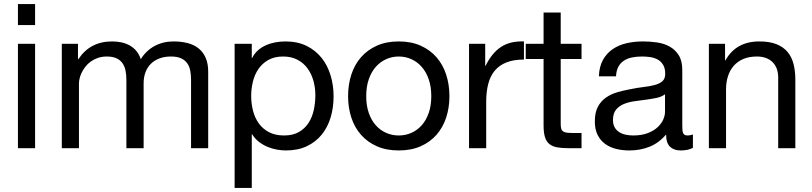

<svg xmlns="http://www.w3.org/2000/svg" viewBox="-20 -734 4023 951"><path d="M153.8 -517.1V0H68.8V-517.1ZM68.8 -609.9V-713.9H153.8V-609.9Z M366.2 -517.1V-440.9H368.2Q426.3 -528.8 535.2 -528.8Q559.1 -528.8 581.3 -524.2Q603.5 -519.5 622.3 -509Q641.1 -498.5 655.3 -481.7Q669.4 -464.8 677.2 -440.9Q703.6 -483.4 745.6 -506.1Q787.6 -528.8 839.4 -528.8Q877.9 -528.8 909.7 -520.5Q941.4 -512.2 963.9 -494.1Q986.3 -476.1 998.8 -447.5Q1011.2 -418.9 1011.2 -378.9V0H926.3V-338.9Q926.3 -362.8 922.4 -383.8Q918.5 -404.8 907.5 -420.4Q896.5 -436 877 -445.1Q857.4 -454.1 826.2 -454.1Q794.9 -454.1 769.8 -444.6Q744.6 -435.1 727.3 -418Q710 -400.9 700.7 -376.5Q691.4 -352.1 691.4 -321.8V0H606V-338.9Q606 -363.8 601.6 -385Q597.2 -406.2 586.2 -421.6Q575.2 -437 556.4 -445.6Q537.6 -454.1 509.3 -454.1Q484.4 -454.1 464.4 -447Q444.3 -439.9 429 -428.7Q413.6 -417.5 402.6 -403.1Q391.6 -388.7 384.5 -374Q377.4 -359.4 374.3 -345.5Q371.1 -331.5 371.1 -321.8V0H286.1V-517.1Z M1542 -263.2Q1542 -299.3 1532.5 -333.7Q1522.9 -368.2 1503.4 -395Q1483.9 -421.9 1453.6 -438Q1423.3 -454.1 1382.3 -454.1Q1339.4 -454.1 1309.1 -437Q1278.8 -419.9 1260 -392.3Q1241.2 -364.7 1232.7 -329.8Q1224.1 -294.9 1224.1 -258.8Q1224.1 -221.2 1233.2 -185.8Q1242.2 -150.4 1261.7 -123Q1281.2 -95.7 1312.3 -79.3Q1343.3 -63 1387.2 -63Q1430.7 -63 1460.4 -80.1Q1490.2 -97.2 1508.3 -125.2Q1526.4 -153.3 1534.2 -189.2Q1542 -225.1 1542 -263.2ZM1227.1 -517.1V-446.8H1229Q1239.7 -468.3 1256.6 -483.6Q1273.4 -499 1295.2 -509Q1316.9 -519 1342 -523.9Q1367.2 -528.8 1394 -528.8Q1453.6 -528.8 1498.3 -506.8Q1543 -484.9 1572.8 -447.5Q1602.5 -410.2 1617.4 -360.8Q1632.3 -311.5 1632.3 -256.8Q1632.3 -201.2 1617.7 -152.3Q1603 -103.5 1573.5 -67.1Q1543.9 -30.8 1499.8 -9.8Q1455.6 11.2 1396 11.2Q1376.5 11.2 1353.3 7.3Q1330.1 3.4 1307.1 -5.9Q1284.2 -15.1 1263.7 -30.5Q1243.2 -45.9 1229 -68.8H1227.1V196.8H1142.1V-517.1Z M1704.1 -257.8Q1704.1 -314.9 1720.2 -364.5Q1736.3 -414.1 1768.1 -450.4Q1799.8 -486.8 1846.7 -507.8Q1893.6 -528.8 1955.1 -528.8Q2016.6 -528.8 2063.5 -507.8Q2110.4 -486.8 2142.1 -450.4Q2173.8 -414.1 2189.9 -364.5Q2206.1 -314.9 2206.1 -257.8Q2206.1 -200.7 2189.9 -151.6Q2173.8 -102.5 2142.1 -66.4Q2110.4 -30.3 2063.5 -9.5Q2016.6 11.2 1955.1 11.2Q1893.6 11.2 1846.7 -9.5Q1799.8 -30.3 1768.1 -66.4Q1736.3 -102.5 1720.2 -151.6Q1704.1 -200.7 1704.1 -257.8ZM1793.9 -257.8Q1793.9 -210.9 1806.6 -174.6Q1819.3 -138.2 1841.3 -113.5Q1863.3 -88.9 1892.6 -75.9Q1921.9 -63 1955.1 -63Q1988.3 -63 2017.6 -75.9Q2046.9 -88.9 2068.8 -113.5Q2090.8 -138.2 2103.5 -174.6Q2116.2 -210.9 2116.2 -257.8Q2116.2 -304.7 2103.5 -341.3Q2090.8 -377.9 2068.8 -402.8Q2046.9 -427.7 2017.6 -440.9Q1988.3 -454.1 1955.1 -454.1Q1921.9 -454.1 1892.6 -440.9Q1863.3 -427.7 1841.3 -402.8Q1819.3 -377.9 1806.6 -341.3Q1793.9 -304.7 1793.9 -257.8Z M2383.3 -517.1V-408.2H2385.3Q2416 -471.2 2461.2 -501.2Q2506.3 -531.2 2575.2 -528.8V-439Q2523.9 -439 2488.3 -424.8Q2452.6 -410.6 2430.4 -383.8Q2408.2 -356.9 2398.2 -318.1Q2388.2 -279.3 2388.2 -230V0H2303.2V-517.1Z M2860.4 -517.1V-441.9H2757.3V-121.1Q2757.3 -106 2759.8 -96.9Q2762.2 -87.9 2769.3 -83Q2776.4 -78.1 2788.8 -76.7Q2801.3 -75.2 2821.3 -75.2H2860.4V0H2795.4Q2762.2 0 2738.8 -4.4Q2715.3 -8.8 2700.7 -21Q2686 -33.2 2679.2 -55.2Q2672.4 -77.1 2672.4 -112.8V-441.9H2584V-517.1H2672.4V-671.9H2757.3V-517.1Z M3273.9 -267.1Q3257.3 -254.4 3231.9 -249Q3206.5 -243.7 3177.7 -240Q3148.9 -236.3 3120.1 -232.2Q3091.3 -228 3068.1 -218Q3044.9 -208 3030.5 -189.7Q3016.1 -171.4 3016.1 -139.2Q3016.1 -118.2 3024.4 -103.5Q3032.7 -88.9 3046.6 -79.8Q3060.5 -70.8 3078.6 -66.9Q3096.7 -63 3116.2 -63Q3158.2 -63 3188 -74.5Q3217.8 -85.9 3236.8 -103.5Q3255.9 -121.1 3264.9 -141.6Q3273.9 -162.1 3273.9 -180.2ZM3412.1 -2Q3389.6 11.2 3351.1 11.2Q3317.9 11.2 3298.6 -7.3Q3279.3 -25.9 3279.3 -67.9Q3243.7 -25.9 3197.5 -7.3Q3151.4 11.2 3097.2 11.2Q3062 11.2 3031 3.4Q3000 -4.4 2976.8 -21.5Q2953.6 -38.6 2939.9 -65.9Q2926.3 -93.3 2926.3 -132.8Q2926.3 -176.8 2941.2 -204.8Q2956.1 -232.9 2980.7 -250.2Q3005.4 -267.6 3036.9 -276.9Q3068.4 -286.1 3101.1 -292Q3136.2 -299.3 3167.7 -303Q3199.2 -306.6 3222.9 -313Q3246.6 -319.3 3260.7 -331.5Q3274.9 -343.8 3274.9 -368.2Q3274.9 -396 3264.4 -413.1Q3253.9 -430.2 3237.5 -439.2Q3221.2 -448.2 3200.7 -451.2Q3180.2 -454.1 3160.2 -454.1Q3133.3 -454.1 3110.4 -449.5Q3087.4 -444.8 3070.3 -433.6Q3053.2 -422.4 3043 -403.6Q3032.7 -384.8 3031.2 -356H2946.3Q2948.2 -403.8 2966.3 -436.8Q2984.4 -469.7 3014.2 -490.2Q3043.9 -510.7 3082.8 -519.8Q3121.6 -528.8 3165 -528.8Q3200.2 -528.8 3234.9 -523.7Q3269.5 -518.6 3297.1 -503.2Q3324.7 -487.8 3342 -460.2Q3359.4 -432.6 3359.4 -387.2V-121.1Q3359.4 -106 3359.9 -95Q3360.4 -84 3362.8 -76.9Q3365.2 -69.8 3370.6 -66.4Q3376 -63 3386.2 -63Q3391.6 -63 3398.2 -64.2Q3404.8 -65.4 3412.1 -67.9Z M3571.3 -517.1V-435.1H3573.2Q3625.5 -528.8 3741.2 -528.8Q3792.5 -528.8 3826.7 -514.9Q3860.8 -501 3881.3 -476.1Q3901.9 -451.2 3910.6 -416.5Q3919.4 -381.8 3919.4 -339.8V0H3834.5V-350.1Q3834.5 -398.4 3806.4 -426.3Q3778.3 -454.1 3729 -454.1Q3690.4 -454.1 3661.9 -441.9Q3633.3 -429.7 3614.3 -408Q3595.2 -386.2 3585.7 -356.4Q3576.2 -326.7 3576.2 -292V0H3491.2V-517.1Z"/></svg>

Font: XB Khoramshahr
Style: Regular
Weight: 400
Designer: Behnam
Foundry: Irmug
Version: Version 8.005 2009